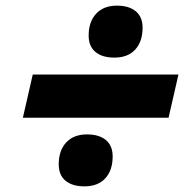

<svg xmlns="http://www.w3.org/2000/svg" viewBox="-20 -671 676 680"><path d="M385 -467Q342 -467 318 -487Q294 -507 294 -545Q294 -594 320.5 -622.5Q347 -651 394 -651Q437 -651 461 -631Q485 -611 485 -573Q485 -524 459 -495.5Q433 -467 385 -467ZM612 -407 577 -254H61L96 -407ZM279 -11Q236 -11 212 -31Q188 -51 188 -89Q188 -138 214.5 -166.5Q241 -195 288 -195Q331 -195 355 -175Q379 -155 379 -117Q379 -68 353 -39.5Q327 -11 279 -11Z"/></svg>

Font: Elaine Sans Black
Style: Italic
Weight: 900
Italic angle: -13°
Designer: Wei Huang
Foundry: Wei Huang
Version: Version 2.001;December 24, 2019;FontCreator 12.0.0.2547 64-b